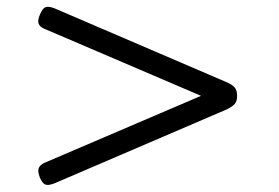

<svg xmlns="http://www.w3.org/2000/svg" viewBox="-20 -721 803 553"><path d="M137 -193Q119 -186 110.5 -189.5Q102 -193 95 -209Q88 -227 91.5 -236.5Q95 -246 108 -252L559 -445L108 -638Q94 -644 91 -653.5Q88 -663 95 -679Q102 -696 110.5 -700Q119 -704 137 -697L631 -485Q648 -478 655.5 -469.5Q663 -461 663 -445Q663 -429 655.5 -421Q648 -413 631 -405Z"/></svg>

Font: Playwrite FR Moderne Light
Style: Regular
Weight: 300
Version: Version 1.002